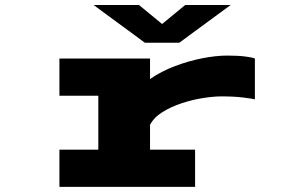

<svg xmlns="http://www.w3.org/2000/svg" viewBox="-20 -728 1140 748"><path d="M211.5 0V-145H363V-355H211.5V-500H564.5V-420Q607.5 -450 661 -470.2Q714.5 -490.5 768.2 -501Q822 -511.5 865 -511.5Q907 -511.5 936 -507.8Q965 -504 973 -500V-341Q963.5 -343.5 928 -348Q892.5 -352.5 843.5 -352.5Q812 -352.5 770.8 -346Q729.5 -339.5 687.8 -325.8Q646 -312 612.8 -291.2Q579.5 -270.5 564.5 -241.5V-145H740V0ZM344.5 -708.5H521.5L611.5 -634.5L701.5 -708.5H878.5L678.5 -561.5H544.5Z"/></svg>

Font: Trispace Expanded ExtraBold
Style: Regular
Weight: 800
Width: 7
Designer: Tyler Finck
Foundry: Etcetera Type Company
Version: Version 1.210; ttfautohint (v1.8.3)